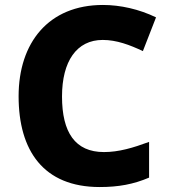

<svg xmlns="http://www.w3.org/2000/svg" viewBox="-20 -744 683 774"><path d="M394 -583C450 -583 503 -563 556 -538L609 -674C541 -707 465 -724 395 -724C176 -724 55 -572 55 -356C55 -137 155 10 382 10C457 10 518 -1 581 -28V-172C516 -148 459 -131 399 -131C283 -131 230 -210 230 -355C230 -497 289 -583 394 -583Z"/></svg>

Font: Noto Sans Arabic UI XBd
Style: Regular
Weight: 800
Designer: Monotype Design Team, Nadine Chahine and Nizar Qandah
Foundry: Monotype Imaging Inc.
Version: Version 2.010